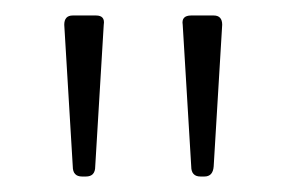

<svg xmlns="http://www.w3.org/2000/svg" viewBox="-20 -663 370 248"><path d="M91 -435H86Q74 -435 74 -448L63 -631Q63 -643 74 -643H104Q116 -643 114 -631L103 -448Q103 -435 91 -435ZM244 -435H239Q227 -435 227 -448L216 -631Q214 -643 227 -643H256Q267 -643 267 -631L256 -448Q255 -435 244 -435Z"/></svg>

Font: Rajdhani
Style: Regular
Weight: 400
Designer: Satya Rajpurohit, Jyotish Sonowal
Foundry: Indian Type Foundry
Version: Version 1.201;PS 1.0;hotconv 1.0.78;makeotf.lib2.5.61930; tt